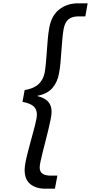

<svg xmlns="http://www.w3.org/2000/svg" viewBox="-20 -954 550 1161"><path d="M203 -262Q203 -294 182 -312Q161 -330 116 -338L129 -409Q186 -419 214 -446Q242 -473 250 -514Q255 -543 258 -577.5Q261 -612 263.5 -647.5Q266 -683 269 -718.5Q272 -754 278 -786Q291 -860 338.5 -897Q386 -934 452 -934H510L496 -855H455Q417 -855 395 -838Q373 -821 365 -780Q360 -751 357 -717.5Q354 -684 351.5 -648.5Q349 -613 346 -577.5Q343 -542 337 -511Q328 -458 297 -422Q266 -386 207 -375L206 -373Q251 -362 271.5 -339Q292 -316 292 -278Q292 -261 286.5 -233Q281 -205 273 -172Q265 -139 256 -104Q247 -69 239 -37Q231 -5 225.5 20.5Q220 46 220 59Q220 108 286 108H327L312 187H254Q197 187 163 159Q129 131 129 74Q129 46 140.5 -2Q152 -50 166 -100.5Q180 -151 191.5 -195.5Q203 -240 203 -262Z"/></svg>

Font: SVN-Poppins
Style: Italic
Weight: 400
Italic angle: -10°
Designer: Ninad Kale (Devanagari), Jonny Pinhorn (Latin)
Foundry: Indian Type Foundry
Version: Version 3.002 2017; ttfautohint (v1.8.3)